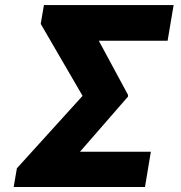

<svg xmlns="http://www.w3.org/2000/svg" viewBox="-20 -749 726 769"><path d="M584.2 -141.3 560.7 0H34.8L47.6 -74.9L310.7 -365.1L143.1 -653.4L155.9 -728.7H675.4L651.3 -585.9H375.7L492.9 -368.6L492.5 -361.9L300.4 -141.3Z"/></svg>

Font: Inter P Extra Bold
Style: Italic
Weight: 800
Italic angle: 9.39999°
Designer: Rasmus Andersson
Foundry: rsms
Version: Version 3.018;git-588b23468